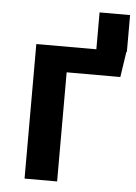

<svg xmlns="http://www.w3.org/2000/svg" viewBox="-50 -713 531 752"><g transform="rotate(5 215.5 -337.0)"><path d="M203 0H75V-529H311V-674H431V-529H429L414 -429H203Z"/></g></svg>

Font: Trujillo Medium
Style: Regular
Weight: 500
Designer: Fira Sans original fonts by bBox Type GmbH, Carrois Corporate GbR, & Edenspiekermann AG / Changes by Cristiano Sobral
Foundry: Fira Sans original fonts by bBox Type GmbH, Carrois Corporate GbR, & Edenspiekermann AG / Changes by Cristiano Sobral
Version: Version 4.301;October 17, 2021;FontCreator 14.0.0.2814 64-bi